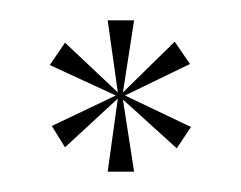

<svg xmlns="http://www.w3.org/2000/svg" viewBox="-20 -719 237 189"><path d="M29 -655 44 -677 96 -628 86 -699H112L101 -628L152 -678L167 -656L103 -625L168 -594L154 -573L101 -621L112 -550H86L96 -622L44 -574L31 -595L94 -625Z"/></svg>

Font: Moniqa Cond Display
Style: Regular
Weight: 400
Width: 3
Designer: Rajesh Rajput
Foundry: Rajesh Rajput
Version: Version 1.000